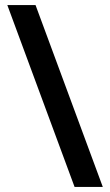

<svg xmlns="http://www.w3.org/2000/svg" viewBox="-20 -738 436 762"><path d="M121 -718 388 4H276L9 -718Z"/></svg>

Font: Noto Sans Khmer UI SemiCondensed SemiBold
Style: Regular
Weight: 600
Width: 4
Designer: Danh Hong and the Monotype Design Team
Foundry: Monotype Imaging Inc.
Version: Version 2.002; ttfautohint (v1.8.4.7-5d5b)